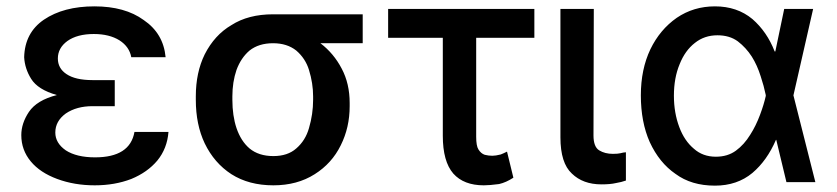

<svg xmlns="http://www.w3.org/2000/svg" viewBox="-20 -573 2632 604"><path d="M187 -216Q154 -192 154 -156Q154 -123 187 -100Q221 -78 279 -78Q334 -78 365 -98Q396 -118 403 -158H510Q506 -106 475 -68Q444 -31 393 -10Q341 10 278 10Q214 10 160 -10Q106 -30 77 -65Q47 -101 47 -148Q47 -185 71 -221Q96 -258 159 -274Q99 -291 78 -325Q58 -357 56 -393Q58 -470 118 -511Q180 -553 277 -553Q373 -553 432 -510Q494 -468 501 -393H393Q387 -426 356 -446Q324 -466 275 -466Q223 -466 192 -444Q162 -422 162 -389Q162 -358 189 -340Q217 -321 271 -321H341V-285V-239H271Q221 -239 187 -216Z M624 -402Q655 -463 708 -494Q761 -528 839 -528H1121V-437H988Q1030 -405 1055 -357Q1080 -310 1080 -249V-239Q1080 -172 1052 -116Q1024 -59 970 -25Q915 10 840 10Q763 10 708 -25Q654 -60 624 -122Q596 -181 596 -259V-270Q596 -345 624 -402ZM724 -170Q738 -129 765 -106Q794 -82 840 -82Q885 -82 912 -106Q941 -131 952 -170Q965 -214 965 -259V-270Q965 -311 952 -353Q941 -389 912 -414Q883 -437 839 -437Q794 -437 765 -414Q738 -391 724 -353Q711 -315 711 -270V-259Q711 -209 724 -170Z M1478 -454V-143Q1478 -114 1485 -103Q1493 -90 1505 -86Q1517 -83 1529 -83Q1539 -83 1555 -87Q1563 -90 1575 -96L1595 -14Q1572 1 1550 6Q1520 10 1502 10Q1439 10 1406 -27Q1373 -65 1373 -146V-454H1201V-545H1661V-454Z M1865 -100Q1883 -89 1908 -89Q1924 -89 1932 -91Q1936 -92 1940.5 -93Q1945 -94 1949 -94V-5Q1935 0 1917 3Q1900 7 1872 7Q1814 7 1779 -27Q1743 -60 1743 -141V-545H1848L1847 -147Q1847 -111 1865 -100Z M2105 -26Q2054 -61 2024 -126Q1996 -189 1996 -273Q1996 -355 2026 -418Q2056 -480 2109 -517Q2162 -553 2229 -553Q2299 -553 2347 -513Q2393 -473 2417 -411H2419L2447 -545H2538L2476 -273L2545 0H2454L2422 -133H2421Q2393 -68 2347 -29Q2299 11 2229 11Q2155 11 2105 -26ZM2373 -333Q2362 -368 2345 -395Q2327 -423 2301 -443Q2275 -462 2237 -462Q2196 -462 2166 -438Q2135 -414 2118 -371Q2100 -328 2100 -272Q2100 -218 2117 -173Q2133 -130 2163 -105Q2191 -80 2232 -80Q2269 -80 2295 -99Q2321 -118 2340 -149Q2358 -177 2371 -212Q2383 -244 2389 -271V-273V-274Q2383 -303 2373 -333Z"/></svg>

Font: Sinter Medium
Style: Regular
Weight: 500
Foundry: Adobe & rsms
Version: Version 1.000